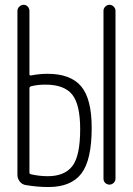

<svg xmlns="http://www.w3.org/2000/svg" viewBox="-20 -750 540 780"><path d="M400.4 -24.4V-706.1Q400.4 -715.8 407.7 -723.1Q415 -730.5 424.8 -730.5Q434.6 -730.5 441.9 -723.1Q449.2 -715.8 449.2 -706.1V-24.4Q449.2 -14.6 441.9 -7.3Q434.6 0 424.8 0Q415 0 407.7 -6.8Q400.4 -13.7 400.4 -24.4ZM99.6 -392.6V-47.9Q99.6 -43.9 105.5 -42Q140.6 -34.2 173.8 -34.2Q242.2 -34.2 273.9 -75.2Q305.7 -116.2 305.7 -225.6Q305.7 -325.2 273.4 -365.7Q241.2 -406.2 164.1 -406.2Q132.8 -406.2 105.5 -399.4Q99.6 -396.5 99.6 -392.6ZM85.9 2Q70.3 0 60.5 -12.2Q50.8 -24.4 50.8 -40V-705.1Q50.8 -715.8 58.6 -723.1Q66.4 -730.5 76.2 -730.5Q85.9 -730.5 92.8 -723.1Q99.6 -715.8 99.6 -705.1V-448.2Q99.6 -443.4 105.5 -443.4Q140.6 -450.2 172.9 -450.2Q266.6 -450.2 309.6 -399.4Q352.5 -348.6 352.5 -230.5Q352.5 -99.6 310.5 -44.9Q268.6 9.8 176.8 9.8Q131.8 9.8 85.9 2Z"/></svg>

Font: Rounded-L Mgen+ 1mn light
Style: Regular
Weight: 200
Designer: [Source Han Sans]
Ryoko NISHIZUKA  (kana & ideographs); Paul D. Hunt (Latin, Greek & Cyrillic); Wenlong ZHANG  (bopomofo
Version: Version 1.059.20150602